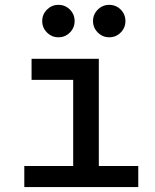

<svg xmlns="http://www.w3.org/2000/svg" viewBox="-20 -755 626 775"><path d="M78.1 0V-85H275.4V-432.6H107.4V-517.6H378.9V-85H538.1V0ZM420.9 -604.5Q394 -604.5 374.8 -623.8Q355.5 -643.1 355.5 -669.9Q355.5 -697.3 374.8 -716.3Q394 -735.4 420.9 -735.4Q448.2 -735.4 467.3 -716.3Q486.3 -697.3 486.3 -669.9Q486.3 -643.1 467.3 -623.8Q448.2 -604.5 420.9 -604.5ZM215.8 -604.5Q189 -604.5 169.7 -623.8Q150.4 -643.1 150.4 -669.9Q150.4 -697.3 169.7 -716.3Q189 -735.4 215.8 -735.4Q243.2 -735.4 262.2 -716.3Q281.2 -697.3 281.2 -669.9Q281.2 -643.1 262.2 -623.8Q243.2 -604.5 215.8 -604.5Z"/></svg>

Font: Caskaydia Cove
Style: Regular
Weight: 400
Monospace: yes
Designer: Aaron Bell
Foundry: Saja Typeworks
Version: Version 4.300; ttfautohint (v1.8.3)